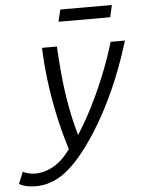

<svg xmlns="http://www.w3.org/2000/svg" viewBox="-172 -752 726 987"><g transform="rotate(-5 190.5 -259.0)"><path d="M-27 188Q-47 188 -68.5 184.5Q-90 181 -113 169L-88 108Q-74 115 -58 119Q-42 123 -25 123Q25 123 72 95.5Q119 68 158 13Q131 -73 111.5 -162.5Q92 -252 80.5 -342Q69 -432 66 -518H143Q146 -456 153 -378Q160 -300 174.5 -217Q189 -134 212 -56Q255 -123 289.5 -191.5Q324 -260 350 -322.5Q376 -385 393.5 -435.5Q411 -486 420 -518H494Q486 -491 468.5 -439Q451 -387 423.5 -320Q396 -253 358 -179Q320 -105 272 -33Q235 22 199 63.5Q163 105 126.5 133Q90 161 52 174.5Q14 188 -27 188ZM162 -644 177 -706H443L429 -644Z"/></g></svg>

Font: Ubuntu Sans
Style: Italic
Weight: 400
Italic angle: -13.5°
Designer: Dalton Maag Ltd
Foundry: Dalton Maag Ltd
Version: Version 1.006